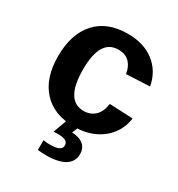

<svg xmlns="http://www.w3.org/2000/svg" viewBox="-177 -654 909 979"><g transform="rotate(30 278.0 -165.0)"><path d="M290 9.8Q169.9 9.8 104.5 -61.8Q39.1 -133.3 39.1 -261.2Q39.1 -392.1 105 -465.1Q170.9 -538.1 292 -538.1Q385.3 -538.1 446.3 -491.2Q507.3 -444.3 522.9 -361.8L384.8 -355Q378.9 -395.5 355.5 -419.7Q332 -443.8 289.1 -443.8Q183.1 -443.8 183.1 -266.6Q183.1 -84 291 -84Q330.1 -84 356.4 -108.6Q382.8 -133.3 389.2 -182.1L526.9 -175.8Q519.5 -120.1 487.5 -78.4Q455.6 -36.6 404.8 -13.4Q354 9.8 290 9.8ZM386.2 114.7Q386.2 160.6 348.1 184.1Q310.1 207.5 238.3 207.5Q216.3 207.5 189 204.6V147Q204.6 150.4 230 150.4Q296.9 150.4 296.9 116.7Q296.9 99.6 283.2 91.3Q269.5 83 237.3 83Q220.7 83 211.9 84L242.2 0H312L295.9 40Q341.8 42.5 364 62.5Q386.2 82.5 386.2 114.7Z"/></g></svg>

Font: Arimo
Style: Bold
Weight: 700
Designer: Steve Matteson
Foundry: Monotype Imaging Inc.
Version: Version 1.33